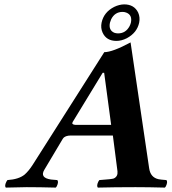

<svg xmlns="http://www.w3.org/2000/svg" viewBox="-20 -851 780 873"><path d="M537.6 -796.9Q502 -796.9 485.4 -763.2Q481.9 -755.4 480 -748Q472.7 -713.9 499.5 -702.1Q507.8 -699.2 516.6 -699.2Q551.8 -699.2 569.3 -732.4Q573.2 -740.2 575.2 -748Q582.5 -783.2 553.7 -793.9Q545.9 -796.9 537.6 -796.9ZM441.9 -748Q452.1 -795.9 499.5 -819.8Q522 -830.6 544.4 -831.1Q590.3 -831.1 608.4 -793.5Q617.7 -772 612.8 -748Q603 -702.1 556.6 -677.2Q532.7 -665 509.3 -665Q463.4 -665 446.3 -703.1Q437 -724.1 441.9 -748ZM333 -283.2H485.4L453.6 -520H446.8L310.5 -296.4Q303.7 -284.7 322.8 -283.2Q327.1 -283.2 333 -283.2ZM181.6 -79.1Q159.7 -42.5 211.9 -34.7Q222.2 -33.2 240.7 -32.2Q247.6 -23.9 238.3 -4.4Q235.8 0 233.4 2Q159.7 0 101.1 0Q79.1 0 6.3 2Q-0.5 -6.3 9.3 -25.4Q11.7 -29.8 13.7 -32.2Q65.4 -35.6 91.8 -57.1Q110.8 -73.7 128.9 -102.1L454.1 -613.8Q491.2 -613.8 573.7 -658.2L658.2 -85.9Q664.1 -43.9 701.2 -36.1Q710 -34.2 736.8 -32.2Q743.7 -23.9 734.4 -4.4Q731.9 0 729.5 2Q655.8 0 596.2 0Q500 0 424.8 2Q418 -6.3 427.2 -25.4Q429.7 -29.8 431.6 -32.2Q488.8 -36.1 497.6 -39.6Q516.6 -48.8 514.2 -71.8L493.2 -234.9H302.7Q275.4 -234.9 266.1 -220.7Q265.1 -218.8 264.2 -217.8Z"/></svg>

Font: Linux Libertine Slanted O
Style: Bold Slanted
Weight: 700
Designer: Philipp H. Poll
Foundry: Philipp H. Poll
Version: Version 5.0.0